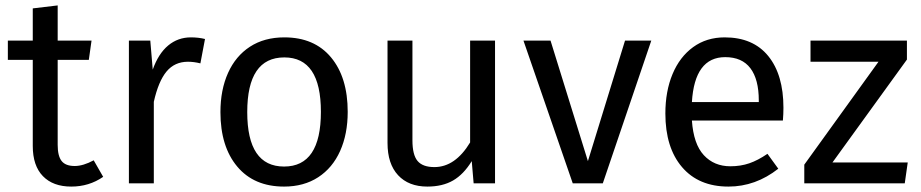

<svg xmlns="http://www.w3.org/2000/svg" viewBox="-20 -677 3402 709"><path d="M361 -24Q309 12 243 12Q176 12 138.5 -26.5Q101 -65 101 -138V-456H9V-527H101V-646L193 -657V-527H318L308 -456H193V-142Q193 -101 207.5 -82.5Q222 -64 256 -64Q287 -64 326 -85Z M737 -533 720 -443Q696 -449 674 -449Q625 -449 595 -413Q565 -377 548 -301V0H456V-527H535L544 -420Q565 -479 601 -509Q637 -539 685 -539Q713 -539 737 -533Z M1264 -264Q1264 -182 1236 -119.5Q1208 -57 1155 -22.5Q1102 12 1029 12Q918 12 856 -62Q794 -136 794 -263Q794 -345 822 -407.5Q850 -470 903 -504.5Q956 -539 1030 -539Q1141 -539 1202.5 -465Q1264 -391 1264 -264ZM893 -263Q893 -62 1029 -62Q1165 -62 1165 -264Q1165 -465 1030 -465Q893 -465 893 -263Z M1808 0H1729L1722 -82Q1692 -33 1653 -10.5Q1614 12 1558 12Q1489 12 1450 -30Q1411 -72 1411 -149V-527H1503V-159Q1503 -105 1522 -82.5Q1541 -60 1584 -60Q1661 -60 1716 -151V-527H1808Z M2206 0H2095L1913 -527H2013L2151 -82L2288 -527H2385Z M2871 -232H2535Q2541 -145 2579 -104Q2617 -63 2677 -63Q2715 -63 2747 -74Q2779 -85 2814 -109L2854 -54Q2770 12 2670 12Q2560 12 2498.5 -60Q2437 -132 2437 -258Q2437 -340 2463.5 -403.5Q2490 -467 2539.5 -503Q2589 -539 2656 -539Q2761 -539 2817 -470Q2873 -401 2873 -279Q2873 -256 2871 -232ZM2782 -306Q2782 -384 2751 -425Q2720 -466 2658 -466Q2545 -466 2535 -300H2782Z M3329 -457 3054 -77H3332L3321 0H2950V-69L3224 -449H2973V-527H3329Z"/></svg>

Font: Wolseley Sans
Style: Regular
Weight: 400
Designer: Carrois Corporate & Edenspiekermann AG
Foundry: Carrois Corporate GbR & Edenspiekermann AG
Version: Version 4.202